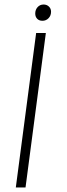

<svg xmlns="http://www.w3.org/2000/svg" viewBox="-20 -831 295 850"><path d="M140 -685H183L93 -1H50ZM136 -771Q136 -788 146.5 -799.5Q157 -811 173 -811Q187 -811 196.5 -802Q206 -793 206 -779Q206 -762 195 -750.5Q184 -739 168 -739Q153 -739 144.5 -748Q136 -757 136 -771Z"/></svg>

Font: Bellota Light
Style: Italic
Weight: 300
Italic angle: -7.5°
Designer: Kemie Guaida
Foundry: Kemie Guaida
Version: Version 4.001